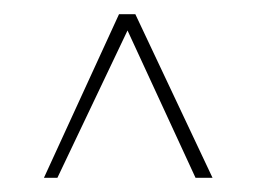

<svg xmlns="http://www.w3.org/2000/svg" viewBox="-20 -480 362 271"><path d="M61 -229H42L148 -460H171L280 -229H256L160 -437Z"/></svg>

Font: Genos ExtraLight
Style: Regular
Weight: 250
Designer: Robert E. Leuschke
Foundry: Robert E. Leuschke
Version: Version 1.010